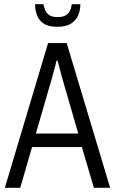

<svg xmlns="http://www.w3.org/2000/svg" viewBox="-20 -890 545 910"><path d="M3 0 208 -686H296L502 0H425L368 -193H132L76 0ZM150 -257H351L285 -485Q282 -495 278 -509.5Q274 -524 269.5 -540Q265 -556 261 -572.5Q257 -589 253 -602H248Q244 -586 238.5 -565Q233 -544 227 -522.5Q221 -501 216 -485ZM251 -763Q209 -763 186 -779Q163 -795 154.5 -820Q146 -845 146 -870H186Q188 -859 193 -844.5Q198 -830 212 -819.5Q226 -809 253 -809Q281 -809 295 -819.5Q309 -830 314 -844.5Q319 -859 320 -870H361Q361 -845 351.5 -820Q342 -795 318 -779Q294 -763 251 -763Z"/></svg>

Font: Archivo Condensed Light
Style: Regular
Weight: 300
Width: 3
Designer: Hector Gatti
Foundry: Omnibus-Type
Version: Version 2.001